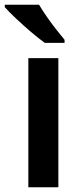

<svg xmlns="http://www.w3.org/2000/svg" viewBox="-38 -786 345 806"><path d="M207 0H81V-542H207ZM126 -766Q139 -744 158 -716.5Q177 -689 197.5 -663Q218 -637 233 -619V-606H150Q125 -624 92 -652Q59 -680 28.5 -709Q-2 -738 -18 -756V-766Z"/></svg>

Font: Noto Sans Malayalam SemiBold
Style: Regular
Weight: 600
Designer: Jelle Bosma - Monotype Design Team
Foundry: Monotype Imaging Inc.
Version: Version 2.104; ttfautohint (v1.8.4.7-5d5b)